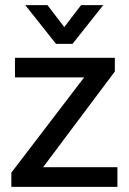

<svg xmlns="http://www.w3.org/2000/svg" viewBox="-20 -724 499 744"><path d="M24 -55 306 -424H38V-500H425V-447L147 -76H435V0H24ZM78 -704H164L229 -619L294 -704H380L261 -554H197Z"/></svg>

Font: Sarabun Medium
Style: Regular
Weight: 500
Designer: Suppakit Chalermlarp | Katatrad Co.,Ltd.
Foundry: Cadson Demak Co.,Ltd.
Version: Version 1.000; ttfautohint (v1.6)